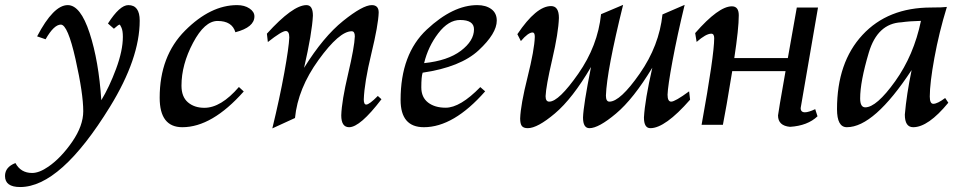

<svg xmlns="http://www.w3.org/2000/svg" viewBox="-133 -503 3897 774"><path d="M-51.8 251Q-112.8 251 -112.8 206.5Q-112.8 170.4 -70.8 154.3Q-49.3 194.3 -3.4 194.3Q25.4 194.3 62.5 168.5Q113.3 133.3 158 68.6Q202.6 3.9 202.6 -54.7Q202.6 -125.5 171.4 -264.6Q140.1 -403.8 112.3 -403.8Q84.5 -403.8 50.8 -344.7L16.6 -356.4Q82.5 -482.4 140.1 -482.4Q191.4 -482.4 228.3 -369.6Q265.1 -256.8 275.4 -99.1Q307.6 -151.9 335 -225.6Q362.3 -299.3 362.3 -354.5Q362.3 -378.9 356.7 -391.4Q351.1 -403.8 349.1 -403.8Q344.7 -403.8 326.2 -387.2L302.2 -408.2Q349.6 -482.4 384.3 -482.4Q430.2 -482.4 430.2 -419.9Q430.2 -267.6 310.5 -72.8Q111.3 251 -51.8 251Z M602.1 9.8Q510.7 9.8 510.7 -108.9Q510.7 -277.3 613.3 -379.9Q715.8 -482.4 822.8 -482.4Q852.5 -482.4 872.6 -469Q892.6 -455.6 892.6 -437Q892.6 -393.1 815.9 -373Q802.7 -418.5 744.1 -418.5Q691.9 -418.5 645.3 -330.6Q598.6 -242.7 598.6 -157.7Q598.6 -112.8 624.5 -90.6Q650.4 -68.4 690.9 -68.4Q757.8 -68.4 830.1 -152.3L849.6 -134.3Q721.7 9.8 602.1 9.8Z M964.8 14.6Q994.6 -107.9 1013.2 -210.4Q1031.7 -313 1033.2 -352.1Q1033.2 -377.9 1019 -377.9Q1002.9 -377.9 946.8 -333.5L942.9 -367.2Q1047.4 -482.4 1102.5 -482.4Q1128.4 -482.4 1128.4 -439.9Q1125 -370.1 1092.8 -229.5Q1170.4 -354.5 1250 -418.5Q1329.6 -482.4 1365.7 -482.4Q1393.6 -482.4 1393.6 -452.6Q1392.1 -402.8 1364 -286.6Q1335.9 -170.4 1333.5 -102.1Q1333.5 -81.5 1343.3 -81.5Q1356 -81.5 1390.1 -116.2L1404.8 -103Q1318.8 9.8 1274.4 9.8Q1242.7 9.8 1242.7 -38.1Q1244.6 -96.2 1270.3 -205.1Q1295.9 -314 1297.4 -356.4Q1297.4 -377 1284.7 -377Q1234.9 -377 1151.4 -261.7Q1067.9 -146.5 1056.2 -27.3Z M1575.7 9.8Q1481.9 9.8 1481.9 -100.1Q1481.9 -285.2 1587.4 -383.8Q1692.9 -482.4 1791 -482.4Q1825.7 -482.4 1847.7 -466.3Q1869.6 -450.2 1869.6 -419.9Q1869.6 -368.2 1796.6 -300.3Q1723.6 -232.4 1570.8 -210Q1565.4 -194.3 1565.4 -150.9Q1565.4 -110.8 1592.5 -89.8Q1619.6 -68.8 1663.6 -68.8Q1722.2 -68.8 1803.2 -151.9L1822.8 -134.8Q1695.8 9.8 1575.7 9.8ZM1576.7 -248.5Q1671.9 -258.3 1724.9 -298.3Q1777.8 -338.4 1777.8 -384.8Q1777.8 -422.4 1721.7 -422.4Q1674.8 -422.4 1633.8 -368.9Q1592.8 -315.4 1576.7 -248.5Z M2378.9 -483.4Q2313 -217.3 2309.6 -117.7Q2309.6 -93.3 2323.7 -93.3Q2367.2 -93.3 2445.8 -206.1Q2524.4 -318.8 2537.6 -444.8L2627 -483.4Q2597.2 -360.4 2578.1 -257.8Q2559.1 -155.3 2558.1 -121.1Q2558.1 -93.3 2572.8 -93.3Q2588.4 -93.3 2645 -134.8L2648.9 -101.1Q2548.3 13.7 2488.8 13.7Q2462.9 13.7 2462.9 -29.3Q2466.8 -99.6 2496.6 -230Q2420.4 -104 2350.3 -45.2Q2280.3 13.7 2243.2 13.7Q2217.3 13.7 2217.3 -29.3Q2218.8 -78.1 2249.5 -232.9Q2174.8 -105.5 2104.2 -45.9Q2033.7 13.7 1994.6 13.7Q1977.5 13.7 1970.7 4.9Q1963.9 -3.9 1963.9 -25.4Q1965.8 -80.6 1993.7 -191.9Q2021.5 -303.2 2022.9 -354.5Q2022.9 -372.1 2014.2 -372.1Q1996.1 -372.1 1966.8 -337.4L1952.6 -365.2Q2028.8 -478.5 2088.4 -478.5Q2120.1 -478.5 2120.1 -430.7Q2118.2 -371.1 2093 -262.9Q2067.9 -154.8 2066.4 -115.2Q2066.4 -93.3 2081.1 -93.3Q2119.6 -93.3 2198.2 -205.8Q2276.9 -318.4 2290 -445.8Z M3051.8 8.3Q3003.4 3.9 3003.4 -37.6Q3003.4 -44.4 3033.7 -216.3H2818.8Q2793 -58.1 2781.2 0H2695.3Q2746.1 -280.3 2746.1 -349.1Q2746.1 -367.2 2734.4 -367.2Q2712.9 -367.2 2675.3 -334L2669.4 -369.6Q2763.7 -477.5 2817.4 -477.5Q2845.2 -477.5 2845.2 -441.4Q2845.2 -387.7 2827.1 -269H3043L3079.1 -472.7H3164.6Q3095.7 -76.2 3094.7 -67.4Q3094.7 -50.3 3111.8 -50.3Q3126.5 -50.3 3153.3 -63L3162.6 -34.2Q3122.6 3.9 3051.8 8.3Z M3355 -70.3Q3400.4 -70.3 3475.6 -175.3Q3550.8 -280.3 3579.6 -418.9Q3535.6 -418 3500.5 -413.1Q3404.3 -408.2 3369.4 -291Q3334.5 -173.8 3334.5 -106.4Q3334.5 -70.3 3355 -70.3ZM3548.3 9.8Q3514.6 9.8 3514.6 -41Q3521.5 -122.1 3542 -220.7Q3390.6 9.8 3280.8 9.8Q3241.2 9.8 3241.2 -63Q3241.2 -251.5 3343.8 -362.1Q3446.3 -472.7 3620.6 -472.7Q3668 -472.7 3684.1 -475.1Q3652.3 -371.6 3633.8 -269.8Q3615.2 -168 3615.2 -113.8Q3615.2 -84.5 3629.4 -84.5Q3646 -84.5 3677.2 -107.9L3689.9 -88.9Q3608.9 9.8 3548.3 9.8Z"/></svg>

Font: Kelvinch
Style: Italic
Weight: 400
Italic angle: -10°
Designer: Paul James Miller
Foundry: High-Logic / Made with FontCreator
Version: Version 3.40;July 22, 2017;FontCreator 11.0.0.2388 64-bit